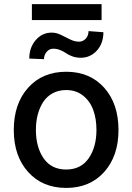

<svg xmlns="http://www.w3.org/2000/svg" viewBox="-20 -901 642 932"><path d="M473.1 -880.9V-803.7H134.8V-880.9ZM409.7 -750 481.9 -744.6Q481.9 -690.4 450.2 -655.5Q418.5 -620.6 371.6 -620.6Q350.1 -620.6 331.3 -627.4Q312.5 -634.3 301 -642.6Q289.6 -650.9 272.7 -657.7Q255.9 -664.6 238.3 -664.6Q219.7 -664.6 206.8 -649.7Q193.8 -634.8 193.4 -613.8L122.1 -616.7Q122.1 -669.9 153.3 -706.3Q184.6 -742.7 231 -742.7Q253.4 -742.7 275.9 -731.7Q298.3 -720.7 320.3 -709.7Q342.3 -698.7 363.3 -698.7Q382.8 -698.7 396.2 -713.4Q409.7 -728 409.7 -750ZM46.9 -270Q46.9 -397.5 116.5 -475.1Q186 -552.7 301.3 -552.7Q416.5 -552.7 485.8 -475.1Q555.2 -397.5 555.2 -270Q555.2 -143.6 485.8 -66.2Q416.5 11.2 301.3 11.2Q186 11.2 116.5 -66.2Q46.9 -143.6 46.9 -270ZM301.3 -78.1Q372.6 -78.1 410.4 -132.6Q448.2 -187 448.2 -270.5Q448.2 -324.2 432.6 -367.2Q417 -410.2 383.1 -437Q349.1 -463.9 301.3 -463.9Q264.6 -463.9 236.1 -448.5Q207.5 -433.1 189.9 -406.2Q172.4 -379.4 163.3 -345Q154.3 -310.5 154.3 -270.5Q154.3 -186.5 191.9 -132.3Q229.5 -78.1 301.3 -78.1Z"/></svg>

Font: Interop Med
Style: Regular
Weight: 500
Designer: Rasmus Andersson, Google, Jang Haemin
Foundry: jhaemin
Version: Version 1.007